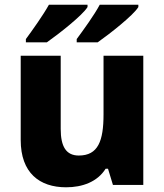

<svg xmlns="http://www.w3.org/2000/svg" viewBox="-20 -786 699 816"><path d="M568 -756V-766H404C380 -721 334 -658 306 -620V-606H395C445 -641 547 -721 568 -756ZM352 -756V-766H188C163 -721 118 -658 90 -620V-606H179C229 -641 331 -721 352 -756ZM589 -549H420V-300C420 -187 397 -125 315 -125C261 -125 238 -163 238 -238V-549H68V-191C68 -51 148 10 261 10C330 10 394 -13 429 -69H439L460 0H589Z"/></svg>

Font: Noto Sans Thai Looped ExtraBold
Style: Regular
Weight: 800
Designer: Cadson Demak Team
Foundry: Cadson Demak Co., Ltd.
Version: Version 1.001